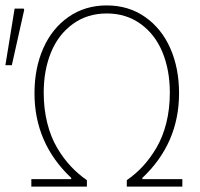

<svg xmlns="http://www.w3.org/2000/svg" viewBox="-40 -692 742 712"><path d="M76.2 0V-27.8H224.1V-32.2Q87.9 -160.6 87.9 -346.2Q87.9 -439 120.4 -512.7Q152.8 -586.4 214.1 -629.2Q275.4 -671.9 356 -671.9Q436.5 -671.9 497.8 -629.2Q559.1 -586.4 591.6 -512.7Q624 -439 624 -346.2Q624 -160.6 487.8 -32.2V-27.8H636.2V0H430.2V-23.9Q462.9 -46.4 490 -75.7Q517.1 -105 540.3 -144.3Q563.5 -183.6 576.7 -235.8Q589.8 -288.1 589.8 -348.1Q589.8 -431.6 562.7 -497.8Q535.6 -564 481.9 -603Q428.2 -642.1 356 -642.1Q283.7 -642.1 230 -603Q176.3 -564 149.2 -497.8Q122.1 -431.6 122.1 -348.1Q122.1 -288.1 135.3 -235.8Q148.4 -183.6 171.6 -144.3Q194.8 -105 222.2 -75.7Q249.5 -46.4 282.2 -23.9V0ZM-20 -450.2 14.2 -660.2H47.9L49.8 -655.8L3.9 -450.2Z"/></svg>

Font: Source Sans 3 ExtraLight
Style: Regular
Weight: 200
Designer: Paul D. Hunt
Foundry: Adobe
Version: Version 3.052;hotconv 1.1.0;makeotfexe 2.6.0